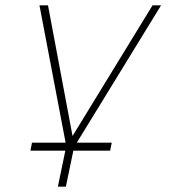

<svg xmlns="http://www.w3.org/2000/svg" viewBox="-20 -550 640 720"><path d="M94 15 100 -15H226L128 -530H160L252 -40L552 -530H584L268 -15H399L393 15H255L227 150H197L225 15Z"/></svg>

Font: Geist Mono Thin
Style: Italic
Weight: 100
Italic angle: -12°
Monospace: yes
Designer: Basement.studio, Andrés Briganti, Mateo Zaragoza
Foundry: Basement.studio, Vercel, Andrés Briganti, Guido Ferreyra, Mateo Zaragoza
Version: Version 1.500; ttfautohint (v1.8.4.7-5d5b)